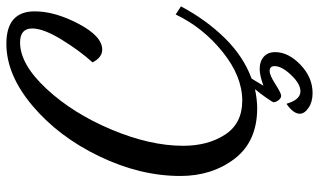

<svg xmlns="http://www.w3.org/2000/svg" viewBox="-224 -536 1024 617"><g transform="rotate(-90 288.5 -227.0)"><path d="M32 -160Q32 -289 95 -420Q158 -551 257.5 -635Q357 -719 457 -719Q561 -719 561 -628Q561 -563 521 -487Q481 -411 438 -411Q413 -411 397 -442Q435 -484 470.5 -542Q506 -600 506 -636Q506 -675 461 -675Q391 -675 312 -590Q233 -505 181 -381Q129 -257 129 -151Q129 -71 165 -16Q201 39 274 39Q352 39 430.5 -24Q509 -87 551 -175L577 -158Q534 -77 475 -17Q416 43 345 69L322 107Q355 95 376 95Q400 95 415 108Q430 121 430 145Q430 187 389.5 226Q349 265 298 265Q270 265 251 252Q232 239 232 224Q232 203 264 181Q277 226 304 226Q328 226 356.5 196Q385 166 385 143Q385 127 369 127Q356 127 327 145.5Q298 164 290 164Q282 164 275.5 155.5Q269 147 269 139Q269 137 283.5 116Q298 95 311 80Q276 87 250 87Q143 87 87.5 14.5Q32 -58 32 -160Z"/></g></svg>

Font: TypoPRO Dancing Script
Style: Bold
Weight: 700
Designer: Pablo Impallari
Foundry: Pablo Impallari. www.impallari.com Igino Marini. www.ikern.com
Version: Version 1.002